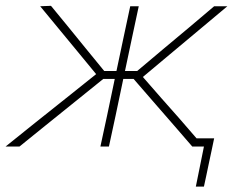

<svg xmlns="http://www.w3.org/2000/svg" viewBox="-46 -516 842 676"><path d="M-26.5 0Q27 -43 80 -85.5Q133 -127.5 185.5 -169.5L292.5 -255L234.5 -325.5Q199.5 -368 165.2 -409.5Q131 -451 95.5 -494L133.5 -495.5Q164 -458.5 194.8 -420.8Q225.5 -383 256 -345.5L321 -266H364L365 -270.5Q378 -332 389.2 -385Q400.5 -438 412.5 -494H442.5Q430.5 -438 419.2 -385Q408 -332 395 -270.5L394 -266H437L532 -346Q576.5 -383 620.8 -420.2Q665 -457.5 708 -494H754.5Q703.5 -451.5 653 -409Q602.5 -366.5 552.5 -325L457 -245L522.5 -170L584.5 -100Q615 -64.5 646 -29H708L699 14Q694.5 35.5 689.5 58.5Q685 80 680.8 100Q676.5 120 672 141H643.5L672 0H631Q598.5 -37.5 567 -74Q535.5 -110.5 503 -147.5L424.5 -238H388L384.5 -221Q372 -161 361 -109Q349.5 -56.5 337.5 0H307.5Q319.5 -56.5 331 -109Q342 -161 354.5 -221L358 -238H317.5L204 -146.5Q158.5 -110 113 -73.2Q67.5 -36.5 22.5 0Z"/></svg>

Font: Heraclito Thin
Style: Italic
Weight: 100
Italic angle: -12°
Designer: Kostas Bartsokas (font) & Cristiano Sobral (main changes)
Foundry: Kostas Bartsokas (font) & Cristiano Sobral (main changes)
Version: Version 1.00;July 8, 2020;FontCreator 13.0.0.2655 64-bit